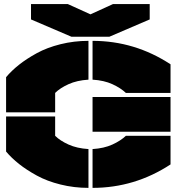

<svg xmlns="http://www.w3.org/2000/svg" viewBox="-20 -910 865 940"><path d="M131.8 -814.9V-890.1H312L422.9 -839.8L533.2 -890.1H712.9V-814.9L515.1 -730H330.1ZM9.8 -168V-339.8H250V-245.1Q273.9 -221.2 315.4 -202.4Q356.9 -183.6 413.1 -180.2V9.8Q342.3 9.8 276.4 -6.6Q210.4 -22.9 160.2 -50.5Q109.9 -78.1 73.2 -107.2Q36.6 -136.2 9.8 -168ZM9.8 -359.9V-532.2Q36.6 -564 73.2 -593Q109.9 -622.1 160.2 -649.7Q210.4 -677.2 276.4 -693.6Q342.3 -710 413.1 -710V-520Q356.9 -516.6 315.4 -497.8Q273.9 -479 250 -455.1V-359.9ZM433.1 9.8V-180.2Q489.3 -183.6 530.3 -202.4Q571.3 -221.2 596.2 -245.1H814.9V-105Q639.6 9.8 433.1 9.8ZM433.1 -265.1V-435.1H814.9V-265.1ZM433.1 -520V-710Q639.6 -710 814.9 -595.2V-455.1H596.2Q571.3 -479 530.3 -497.8Q489.3 -516.6 433.1 -520Z"/></svg>

Font: Nastup Basic
Style: Regular
Weight: 400
Designer: Maksym Kobuzan
Foundry: Zakznak
Version: Version 1.020;FEAKit 1.0